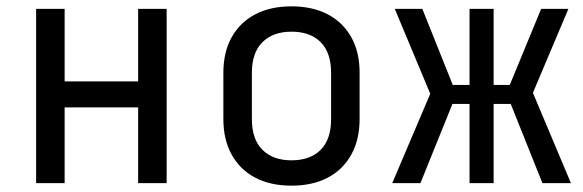

<svg xmlns="http://www.w3.org/2000/svg" viewBox="-20 -578 1840 606"><path d="M94 0V-550H184V-321H416V-550H506V0H416V-239H184V0Z M900 8Q834 8 786 -17Q738 -42 711.5 -89.5Q685 -137 685 -202V-348Q685 -414 711.5 -461Q738 -508 786 -533Q834 -558 900 -558Q966 -558 1014 -533Q1062 -508 1088.5 -461Q1115 -414 1115 -349V-202Q1115 -137 1088.5 -89.5Q1062 -42 1014 -17Q966 8 900 8ZM900 -72Q959 -72 992 -105Q1025 -138 1025 -202V-348Q1025 -412 992 -445Q959 -478 900 -478Q842 -478 808.5 -445Q775 -412 775 -348V-202Q775 -138 808.5 -105Q842 -72 900 -72Z M1218 0 1338 -282 1226 -550H1313L1409 -310H1462V-550H1538V-310H1589L1688 -550H1774L1662 -285L1782 0H1692L1592 -250H1538V0H1462V-250H1408L1307 0Z"/></svg>

Font: JetBrains Mono Zero
Style: Regular-Zero
Weight: 400
Designer: Philipp Nurullin, Konstantin Bulenkov
Foundry: JetBrains
Version: Version 2.211